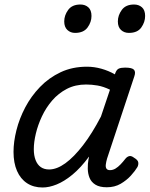

<svg xmlns="http://www.w3.org/2000/svg" viewBox="-20 -815 664 852"><path d="M169 17Q129 17 100 -2Q71 -21 55.5 -56.5Q40 -92 40 -141Q40 -186 53 -237.5Q66 -289 92 -338.5Q118 -388 157.5 -429Q197 -470 249 -494.5Q301 -519 366 -519Q398 -519 430 -510Q462 -501 490 -485L491 -489Q497 -506 507 -510.5Q517 -515 535 -515Q566 -515 574.5 -505.5Q583 -496 576 -476L455 -111Q451 -97 449.5 -85Q448 -73 452.5 -66.5Q457 -60 468 -60Q481 -60 492.5 -67Q504 -74 515 -85.5Q526 -97 536 -110Q543 -119 552.5 -122Q562 -125 575 -115Q592 -105 593.5 -94.5Q595 -84 590 -74Q580 -57 561 -36Q542 -15 515.5 0.5Q489 16 454 16Q422 16 403.5 4.5Q385 -7 377.5 -25.5Q370 -44 369.5 -66Q369 -88 373 -110Q374 -112 374.5 -114.5Q375 -117 375 -120Q338 -70 301.5 -40Q265 -10 231.5 3.5Q198 17 169 17ZM130 -153Q130 -125 138 -104.5Q146 -84 161 -73.5Q176 -63 198 -63Q232 -63 270 -90.5Q308 -118 348.5 -170.5Q389 -223 428 -298L468 -417Q439 -431 413 -435.5Q387 -440 362 -440Q314 -440 276.5 -420.5Q239 -401 211.5 -369Q184 -337 166 -298.5Q148 -260 139 -222Q130 -184 130 -153ZM313 -669Q293 -669 279 -682Q265 -695 265 -720Q265 -747 282.5 -771Q300 -795 337 -795Q358 -795 372 -782.5Q386 -770 386 -744Q386 -717 368.5 -693Q351 -669 313 -669ZM552 -669Q531 -669 517 -682Q503 -695 503 -720Q503 -747 520.5 -771Q538 -795 575 -795Q596 -795 610 -782.5Q624 -770 624 -744Q624 -717 607 -693Q590 -669 552 -669Z"/></svg>

Font: Playwrite CZ
Style: Regular
Weight: 400
Designer: Veronika Burian, José Scaglione
Foundry: TypeTogether
Version: Version 1.002